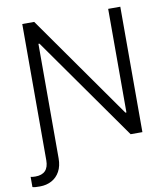

<svg xmlns="http://www.w3.org/2000/svg" viewBox="-117 -787 931 1066"><g transform="rotate(-10 348.5 -254.5)"><path d="M148.4 -707 559.6 -123H565.4V-707H633.8V0H567.4L156.2 -583H150.4V62.5Q150.4 105.5 133.8 136Q117.2 166.5 87.9 182.4Q58.6 198.2 21.5 198.2Q6.3 198.2 -3.4 197.5Q-13.2 196.8 -20.5 194.3V136.7Q-10.3 139.6 5.9 139.6Q81.1 139.6 81.1 61.5V-707Z"/></g></svg>

Font: Pretendard GOV Light
Style: Regular
Weight: 300
Designer: Base glyphs from Inter by Rasmus Andersson; Hangeul glyphs from Noto Sans CJK(Source Han Sans) by Jang Soo-young and Kan
Foundry: Kil Hyung-jin
Version: Version 1.309